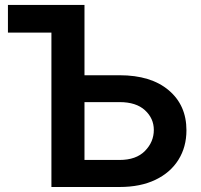

<svg xmlns="http://www.w3.org/2000/svg" viewBox="-20 -747 801 767"><path d="M317.5 -446.4H457.7Q583.1 -446.4 653.9 -386.5Q724.8 -326.7 724.8 -226.6Q724.8 -159.8 692.8 -108.7Q660.9 -57.5 601 -28.8Q541.2 0 457.7 0H185.4V-616.8H11.7V-727.3H317.5ZM317.5 -339.1V-108H457.7Q523.8 -108 559.1 -144Q594.5 -180 594.5 -228Q594.5 -274.1 559.1 -306.6Q523.8 -339.1 457.7 -339.1Z"/></svg>

Font: Inter UI Semi Bold
Style: Regular
Weight: 600
Designer: Rasmus Andersson
Foundry: rsms
Version: 3.2;8d6f07862